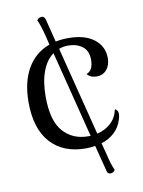

<svg xmlns="http://www.w3.org/2000/svg" viewBox="-88 -801 684 916"><g transform="rotate(-10 254.0 -343.5)"><path d="M461 -220Q461 -207 456 -193Q445 -157 419 -132.5Q393 -108 355 -96L369 -43Q381 11 395 40Q392 44 388.5 47.5Q385 51 378 52Q376 53 372 53Q358 53 355 36L323 -89Q304 -85 278 -85Q168 -85 107 -153Q46 -221 46 -349Q46 -446 83.5 -511.5Q121 -577 192 -603L182 -644Q168 -700 155 -727Q158 -731 161.5 -734.5Q165 -738 172 -739Q174 -740 178 -740Q191 -740 196 -723L224 -612Q252 -618 286 -618Q366 -618 410.5 -583Q455 -548 455 -492Q455 -457 436.5 -435.5Q418 -414 389 -414Q357 -414 342 -434Q375 -445 375 -498Q375 -541 347.5 -562Q320 -583 278 -583Q255 -583 234 -575L343 -145Q382 -154 409.5 -179Q437 -204 446 -245Q461 -238 461 -220ZM310 -140 204 -559Q169 -534 150 -483.5Q131 -433 131 -361Q131 -245 177 -192.5Q223 -140 299 -140Z"/></g></svg>

Font: Arima Madurai
Style: Regular
Weight: 400
Designer: Joana Correia and Natanael Gama
Foundry: NDISCOVER
Version: Version 1.020